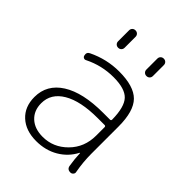

<svg xmlns="http://www.w3.org/2000/svg" viewBox="-213 -841 960 960"><g transform="rotate(45 267.0 -361.5)"><path d="M352 -710Q352 -720 358.5 -726.5Q365 -733 375 -733Q385 -733 391.5 -726.5Q398 -720 398 -710V-633Q398 -623 391.5 -616.5Q385 -610 375 -610Q365 -610 358.5 -616.5Q352 -623 352 -633ZM152 -710Q152 -720 158.5 -726.5Q165 -733 175 -733Q185 -733 191.5 -726.5Q198 -720 198 -710V-633Q198 -623 191.5 -616.5Q185 -610 175 -610Q165 -610 158.5 -616.5Q152 -623 152 -633ZM352 -289Q231 -289 165 -250Q99 -211 99 -142Q99 -90 132.5 -59Q166 -28 223 -28Q298 -28 353 -83.5Q408 -139 408 -222V-281Q408 -289 400 -289ZM215 10Q141 10 97 -30.5Q53 -71 53 -140Q53 -228 131 -277.5Q209 -327 352 -327H400Q408 -327 408 -335Q407 -423 375.5 -456.5Q344 -490 263 -490Q180 -490 106 -453Q99 -449 92 -452Q85 -455 83 -463Q78 -483 95 -491Q175 -530 263 -530Q367 -530 411 -485.5Q455 -441 455 -333V-140Q455 -83 466 -22Q468 -14 462 -7Q456 0 447 0Q424 0 421 -22Q414 -65 413 -102Q413 -103 412 -103Q410 -103 410 -102Q383 -50 332 -20Q281 10 215 10Z"/></g></svg>

Font: Rounded Mplus 1c Light
Style: Regular
Weight: 300
Version: Version 1.059.20150529